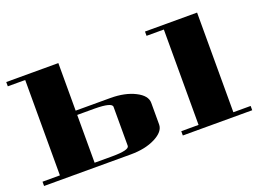

<svg xmlns="http://www.w3.org/2000/svg" viewBox="-77 -631 1076 800"><g transform="rotate(-20 461.5 -230.5)"><path d="M0 -19H77.1V-441.9H0V-460.9H231V-250H384.8Q449.2 -250 493.7 -227.5Q538.1 -205.1 538.1 -172.9V-77.1Q538.1 -45.4 493.2 -22.5Q448.7 0 384.8 0H0ZM231 -19H308.1Q384.8 -19 384.8 -38.1V-210.9Q384.8 -230.5 308.1 -231H231ZM615.2 0V-19H691.9V-441.9H615.2V-460.9H846.2V-19H922.9V0Z"/></g></svg>

Font: Hjet
Style: Regular
Weight: 400
Designer: T. Christopher White
Version: Version 1.2